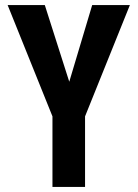

<svg xmlns="http://www.w3.org/2000/svg" viewBox="-20 -734 540 754"><path d="M314 0V-277L490 -714H342L252 -413L156 -714H10L186 -277V0Z"/></svg>

Font: Noto Sans Mono UI Condensed
Style: Bold
Weight: 700
Width: 3
Designer: Monotype Design team
Foundry: Monotype Imaging Inc.
Version: 1.000